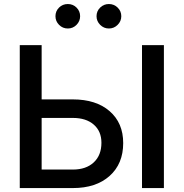

<svg xmlns="http://www.w3.org/2000/svg" viewBox="-20 -957 935 977"><path d="M191.9 -451.2H350.6Q468.8 -451.2 537.8 -391.4Q606.9 -331.5 606.9 -229Q606.9 -123.5 537.8 -61.8Q468.8 0 350.6 0H80.6V-727.5H191.9ZM191.9 -356.9V-94.2H350.6Q418 -94.2 457 -130.6Q496.1 -167 496.1 -230.5Q496.1 -289.1 457 -323Q418 -356.9 350.6 -356.9ZM814 -727.5V0H702.6V-727.5ZM325.2 -812Q298.8 -812 280.5 -830.6Q262.2 -849.1 262.2 -874.5Q262.2 -900.4 280.5 -918.5Q298.8 -936.5 325.2 -936.5Q351.1 -936.5 369.4 -918.5Q387.7 -900.4 387.7 -874.5Q387.7 -849.1 369.4 -830.6Q351.1 -812 325.2 -812ZM534.2 -812Q508.3 -812 489.7 -830.6Q471.2 -849.1 471.2 -874.5Q471.2 -900.4 489.7 -918.5Q508.3 -936.5 534.2 -936.5Q560.1 -936.5 578.6 -918.5Q597.2 -900.4 597.2 -874.5Q597.2 -849.1 578.6 -830.6Q560.1 -812 534.2 -812Z"/></svg>

Font: Inter Medium
Style: Regular
Weight: 500
Designer: Rasmus Andersson
Foundry: rsms
Version: Version 4.001;git-9221beed3